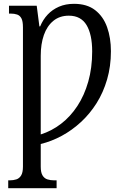

<svg xmlns="http://www.w3.org/2000/svg" viewBox="-20 -744 640 1004"><path d="M23 240V199H31Q50 199 65.5 194Q81 189 90.5 173.5Q100 158 100 127V-601Q100 -633 92 -648Q84 -663 69.5 -668Q55 -673 35 -673H27V-714H172L186 -606H190Q205 -642 229.5 -668Q254 -694 288.5 -709Q323 -724 367 -724Q435 -724 477.5 -691Q520 -658 540 -602Q560 -546 560 -476Q560 -397 540 -328.5Q520 -260 485 -204.5Q450 -149 403.5 -106Q357 -63 303.5 -34Q250 -5 193 9V127Q193 158 202.5 173.5Q212 189 228 194Q244 199 262 199H276V240ZM193 -41Q250 -59 299 -96.5Q348 -134 384.5 -189.5Q421 -245 441.5 -317Q462 -389 462 -475Q462 -520 454.5 -554.5Q447 -589 432.5 -613Q418 -637 395 -649.5Q372 -662 340 -662Q292 -662 259 -635Q226 -608 209.5 -561Q193 -514 193 -452Z"/></svg>

Font: Noto Serif Condensed
Style: Regular
Weight: 400
Width: 3
Designer: Monotype Design Team
Foundry: Monotype Imaging Inc.
Version: Version 2.015